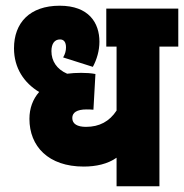

<svg xmlns="http://www.w3.org/2000/svg" viewBox="-20 -652 644 672"><path d="M604 -489V-622H352V-489H388V-265C363 -227 328 -208 281 -208C251 -208 233 -218 233 -239C233 -258 249 -269 283 -269C290 -269 297 -269 307 -268L314 -393C298 -396 282 -397 264 -397C247 -397 230 -396 215 -394C178 -410 160 -439 160 -473C160 -499 171 -514 190 -514C204 -514 211 -504 211 -486C211 -474 208 -463 201 -451L305 -418C319 -444 328 -475 328 -506C328 -572 291 -632 189 -632C84 -632 29 -572 29 -483C29 -414 64 -362 117 -330C95 -305 83 -273 83 -236C83 -140 149 -69 273 -69C316 -69 357 -78 388 -100V0H538V-489Z"/></svg>

Font: Noto Sans Devanagari ExtraCondensed Black
Style: Regular
Weight: 900
Width: 2
Designer: Jelle Bosma - Monotype Design Team
Foundry: Monotype Imaging Inc.
Version: Version 2.004